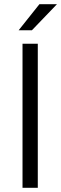

<svg xmlns="http://www.w3.org/2000/svg" viewBox="-20 -900 293 920"><path d="M87.9 -690.4H161.1V0H87.9ZM168.9 -879.9H252.9L132.8 -754.9H69.3Z"/></svg>

Font: Dinish
Style: Regular
Weight: 400
Designer: Bert Driehuis
Foundry: Playbeing
Version: Version 3.006; git-39231f3c-release